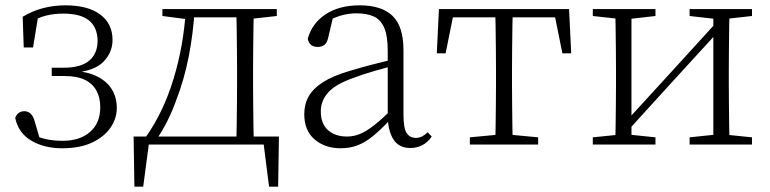

<svg xmlns="http://www.w3.org/2000/svg" viewBox="-20 -542 2887 720"><path d="M213 14Q146 14 97.5 -14.5Q49 -43 37 -100Q42 -113 51 -119Q60 -125 71 -125Q85 -125 95 -115.5Q105 -106 110 -87L133 -9L88 -45Q119 -28 149 -21Q179 -14 215 -14Q280 -14 318 -47.5Q356 -81 356 -140Q356 -175 342 -201.5Q328 -228 298.5 -242.5Q269 -257 220 -257H174V-288H217Q283 -288 314.5 -314.5Q346 -341 346 -390Q345 -440 313.5 -465.5Q282 -491 217 -491Q183 -491 152.5 -483.5Q122 -476 92 -456L124 -487L104 -364H69L65 -479Q101 -501 141.5 -511.5Q182 -522 225 -522Q310 -522 356 -487.5Q402 -453 402 -392Q402 -345 367.5 -310Q333 -275 253 -269L255 -277Q310 -273 346 -254.5Q382 -236 400 -206Q418 -176 418 -137Q418 -98 394.5 -63.5Q371 -29 325.5 -7.5Q280 14 213 14Z M993 0H515L541 -23L517 158H484L481 -30H1026L1023 158H989L966 -23ZM866 0Q867 -24 867.5 -64.5Q868 -105 868.5 -148.5Q869 -192 869 -226V-283Q869 -316 868.5 -359.5Q868 -403 867.5 -443.5Q867 -484 866 -508H932Q931 -484 930.5 -443.5Q930 -403 929.5 -359.5Q929 -316 929 -283V-226Q929 -192 929.5 -148.5Q930 -105 930.5 -64.5Q931 -24 932 0ZM589 -482V-508H691V-470H681ZM899 -470V-508H1018V-482L910 -470ZM528 -30Q593 -122 631 -247Q669 -372 677 -508H710Q705 -419 688 -331.5Q671 -244 640 -164Q626 -125 607.5 -88Q589 -51 566 -18V-6ZM691 -477V-508H901V-477Z M1257 14Q1199 14 1160 -19Q1121 -52 1121 -114Q1121 -151 1137.5 -180.5Q1154 -210 1191.5 -234Q1229 -258 1291 -276Q1334 -289 1378.5 -300.5Q1423 -312 1463 -321V-297Q1423 -287 1381.5 -275Q1340 -263 1303 -249Q1236 -225 1209.5 -194Q1183 -163 1183 -125Q1183 -78 1210 -54Q1237 -30 1281 -30Q1306 -30 1329.5 -39.5Q1353 -49 1382.5 -72Q1412 -95 1452 -134L1458 -89H1439Q1407 -55 1379 -32Q1351 -9 1322 2.5Q1293 14 1257 14ZM1519 13Q1477 13 1456.5 -17.5Q1436 -48 1434 -102V-106V-350Q1434 -407 1421 -437.5Q1408 -468 1382 -480Q1356 -492 1316 -492Q1286 -492 1256 -483Q1226 -474 1194 -454L1230 -482L1211 -402Q1207 -382 1197 -374Q1187 -366 1171 -366Q1140 -366 1134 -397Q1151 -456 1202 -489Q1253 -522 1329 -522Q1411 -522 1452 -482.5Q1493 -443 1493 -354V-113Q1493 -61 1505 -43Q1517 -25 1539 -25Q1552 -25 1562 -30Q1572 -35 1584 -46L1599 -30Q1584 -8 1563.5 2.5Q1543 13 1519 13Z M1618 -342 1626 -508H2114L2122 -342H2089L2056 -505L2089 -477H1651L1684 -505L1651 -342ZM1742 0V-27L1858 -38H1882L1998 -27V0ZM1837 0Q1838 -24 1838.5 -64.5Q1839 -105 1839.5 -148.5Q1840 -192 1840 -226V-283Q1840 -316 1839.5 -359.5Q1839 -403 1838.5 -443.5Q1838 -484 1837 -508H1903Q1902 -484 1901.5 -443.5Q1901 -403 1900.5 -359.5Q1900 -316 1900 -283V-226Q1900 -192 1900.5 -148.5Q1901 -105 1901.5 -64.5Q1902 -24 1903 0Z M2203 0V-27L2311 -38H2332L2438 -27V0ZM2566 0V-27L2671 -38H2692L2800 -27V0ZM2287 0Q2288 -24 2288.5 -64.5Q2289 -105 2289.5 -148.5Q2290 -192 2290 -226V-283Q2290 -316 2289.5 -359.5Q2289 -403 2288.5 -443.5Q2288 -484 2287 -508H2348V0ZM2328 -45 2298 -61H2304L2488 -262L2673 -465L2701 -447H2695L2511 -246ZM2655 0V-508H2716Q2715 -484 2714.5 -443.5Q2714 -403 2713.5 -359.5Q2713 -316 2713 -283V-226Q2713 -192 2713.5 -148.5Q2714 -105 2714.5 -64.5Q2715 -24 2716 0ZM2203 -482V-508H2438V-482L2333 -470H2312ZM2566 -482V-508H2800V-482L2693 -470H2672Z"/></svg>

Font: Noto Serif HK
Style: Regular
Weight: 200
Designer: Ryoko NISHIZUKA 西塚涼子 (kana & ideographs); Frank Grießhammer (Latin, Greek & Cyrillic); Wenlong ZHANG 张文龙 (bopomofo); San
Foundry: Adobe
Version: Version 2.001;hotconv 1.1.0;makeotfexe 2.6.0